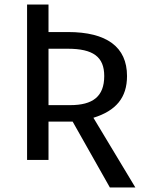

<svg xmlns="http://www.w3.org/2000/svg" viewBox="-20 -709 645 851"><path d="M467 122H580L394 -187C494 -218 543 -276 543 -372C543 -501 453 -567 281 -567H195V-689H100V0H195V-170H302ZM195 -243V-493H280C393 -493 442 -457 442 -372C442 -281 391 -243 291 -243Z"/></svg>

Font: Fira Sans
Style: Regular
Weight: 400
Designer: Carrois Corporate & Edenspiekermann AG
Foundry: Carrois Corporate GbR & Edenspiekermann AG
Version: Version 4.203